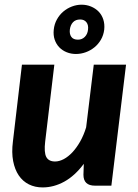

<svg xmlns="http://www.w3.org/2000/svg" viewBox="-20 -791 586 818"><path d="M29 0ZM211.5 -515.5 172.5 -188Q167 -141.5 177.2 -122.2Q187.5 -103 214.5 -103Q232.5 -103 251.8 -113.2Q271 -123.5 288.8 -142.5Q306.5 -161.5 321.8 -188.5Q337 -215.5 347 -248.5L379.5 -515.5H517L454.5 0H384.5Q335.5 0 335.5 -46.5L337 -93Q299 -42 254 -17.2Q209 7.5 161.5 7.5Q129 7.5 103 -5.5Q77 -18.5 60 -43.5Q43 -68.5 36 -104.8Q29 -141 35 -188L73.5 -515.5ZM209 -664.5Q211.5 -688.5 222.5 -708.2Q233.5 -728 249.8 -741.8Q266 -755.5 286.2 -763.2Q306.5 -771 327.5 -771Q349 -771 367.8 -763.2Q386.5 -755.5 400 -741.8Q413.5 -728 420 -708.2Q426.5 -688.5 424 -664.5Q421 -641 410 -622Q399 -603 382.5 -589.5Q366 -576 345.5 -568.5Q325 -561 303.5 -561Q282.5 -561 264 -568.5Q245.5 -576 232.5 -589.5Q219.5 -603 213 -622Q206.5 -641 209 -664.5ZM277.5 -664.5Q275.5 -645.5 284 -633.8Q292.5 -622 312 -622Q329.5 -622 341.2 -633.8Q353 -645.5 355 -664.5Q357.5 -684.5 348.2 -696.2Q339 -708 321.5 -708Q302 -708 291 -696.2Q280 -684.5 277.5 -664.5Z"/></svg>

Font: Lato Heavy
Style: Italic
Weight: 800
Italic angle: -7°
Designer: Lukasz Dziedzic
Foundry: tyPoland Lukasz Dziedzic
Version: Version 2.007; 2014-02-27